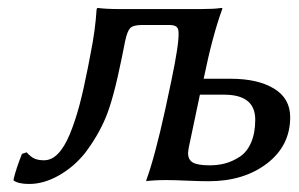

<svg xmlns="http://www.w3.org/2000/svg" viewBox="-20 -453 752 483"><path d="M493.2 -258.8 492.2 -254.9H560.1Q628.4 -254.9 669.2 -230.2Q710 -205.6 710 -158.2Q710 -86.4 651.6 -41.7Q593.3 2.9 504.9 2.9Q483.9 2.9 451.4 1.5Q418.9 0 397.9 0Q382.3 0 369.9 0.7Q357.4 1.5 352.5 2L348.1 2.9V0Q369.6 -58.6 396 -179.2L411.1 -250Q430.7 -343.8 429.2 -371.1Q429.2 -381.3 423.8 -385.7Q418.5 -390.1 405.8 -390.1H336.9Q314.5 -390.1 307.1 -381.8Q299.8 -373.5 294.9 -350.1L286.1 -306.2Q265.1 -202.6 245.6 -156.5Q226.1 -110.4 193.8 -67.9Q166 -33.2 128.2 -11.7Q90.3 9.8 53.2 9.8Q26.4 9.8 14.2 1V-2Q20 -27.3 35.2 -65.9L46.9 -69.8Q57.6 -58.1 66.9 -54Q76.2 -49.8 90.8 -49.8Q109.9 -49.8 126 -66.4Q142.1 -83 155.5 -115.2Q168.9 -147.5 179.7 -187.7Q190.4 -228 201.2 -283.2L208 -318.8Q219.7 -376.5 223.1 -430.2L225.1 -433.1Q246.6 -430.2 280.8 -430.2H485.8Q501 -430.2 514.4 -430.9Q527.8 -431.6 533.2 -432.6L539.1 -433.1V-430.2Q514.6 -363.3 493.2 -258.8ZM455.1 -83Q453.1 -71.3 453.1 -67.9Q453.1 -50.8 465.6 -43.9Q478 -37.1 507.8 -37.1Q528.3 -37.1 546.6 -42Q564.9 -46.9 583 -58.6Q601.1 -70.3 611.6 -94.2Q622.1 -118.2 622.1 -151.9Q622.1 -214.8 543.9 -214.8H482.9Z"/></svg>

Font: Linear Smooth
Style: Italic
Weight: 400
Designer: Philipp H. Poll, Flanker
Foundry: Philipp H. Poll, reworked by Flanker
Version: Version 1.061 | FøM Fix